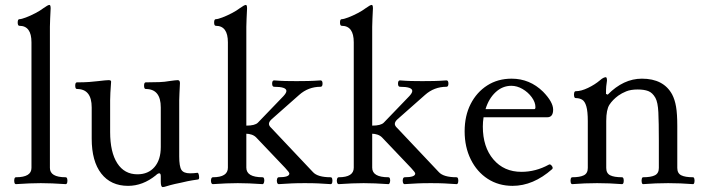

<svg xmlns="http://www.w3.org/2000/svg" viewBox="-20 -745 2864 781"><path d="M45 4Q40 4 38.5 -3Q37 -10 38.5 -17Q40 -24 45 -24Q108 -24 108 -62V-573Q108 -640 59 -640Q52 -640 52 -653.5Q52 -667 59 -667Q67 -667 85.5 -674Q104 -681 124 -691.5Q144 -702 157 -712Q175 -725 181 -725Q186 -725 186 -711Q185 -685 184 -669Q183 -653 183 -636V-62Q183 -24 247 -24Q252 -24 253.5 -17Q255 -10 253.5 -3Q252 4 247 4Q219 2 192.5 1Q166 0 146 0Q126 0 99.5 1Q73 2 45 4Z M642 16Q634 16 634 -6V-28Q634 -40 628 -40Q622 -40 614 -32Q561 11 501 11Q431 11 392 -39Q353 -89 353 -181V-308Q353 -383 293 -383Q286 -383 286 -396.5Q286 -410 293 -410Q322 -410 342.5 -411.5Q363 -413 379 -415Q394 -417 406 -418Q418 -419 422 -419Q432 -419 432 -413Q428 -361 428 -337V-208Q428 -126 457 -81Q486 -36 539 -36Q583 -36 608.5 -65.5Q634 -95 634 -147V-308Q634 -383 573 -383Q566 -383 566 -396.5Q566 -410 573 -410Q605 -410 628.5 -411Q652 -412 667 -415Q681 -417 690 -418Q699 -419 703 -419Q712 -419 712 -407Q711 -383 710 -366Q709 -349 709 -337V-109Q709 -68 718 -54Q727 -40 753 -40Q768 -40 782 -42Q786 -43 788 -36.5Q790 -30 790 -23Q790 -16 786 -15Q779 -14 762.5 -11.5Q746 -9 717 -2Q687 4 673 8Q659 12 649 15Q646 16 642 16Z M846 4Q841 4 839 -3Q837 -10 839 -17Q841 -24 846 -24Q907 -24 907 -63V-573Q907 -640 858 -640Q851 -640 851 -653.5Q851 -667 858 -667Q866 -667 884.5 -674Q903 -681 923 -691.5Q943 -702 956 -712Q974 -725 980 -725Q985 -725 985 -711Q984 -685 983 -669Q982 -653 982 -636V-234Q1017 -234 1029 -246L1133 -354Q1145 -367 1145 -375Q1145 -392 1095 -392Q1087 -392 1087 -405Q1087 -418 1095 -418Q1120 -416 1140 -415.5Q1160 -415 1186 -415Q1211 -415 1233.5 -415.5Q1256 -416 1284 -418Q1292 -418 1292 -405Q1292 -392 1284 -392Q1234 -392 1197 -359L1085 -260Q1074 -250 1074 -241Q1074 -233 1084 -224L1253 -45Q1272 -24 1325 -24Q1330 -24 1331.5 -17Q1333 -10 1331.5 -3Q1330 4 1325 4Q1295 2 1274.5 1Q1254 0 1220 0Q1187 0 1166.5 1Q1146 2 1114 4Q1109 4 1107 -3Q1105 -10 1107 -17Q1109 -24 1114 -24Q1157 -24 1157 -39Q1157 -44 1140 -62L1022 -186Q1014 -194 1003 -197.5Q992 -201 982 -201V-63Q982 -24 1048 -24Q1053 -24 1054.5 -17Q1056 -10 1054 -3Q1052 4 1048 4Q1014 2 994 1Q974 0 947 0Q920 0 900 1Q880 2 846 4Z M1358 4Q1353 4 1351 -3Q1349 -10 1351 -17Q1353 -24 1358 -24Q1419 -24 1419 -63V-573Q1419 -640 1370 -640Q1363 -640 1363 -653.5Q1363 -667 1370 -667Q1378 -667 1396.5 -674Q1415 -681 1435 -691.5Q1455 -702 1468 -712Q1486 -725 1492 -725Q1497 -725 1497 -711Q1496 -685 1495 -669Q1494 -653 1494 -636V-234Q1529 -234 1541 -246L1645 -354Q1657 -367 1657 -375Q1657 -392 1607 -392Q1599 -392 1599 -405Q1599 -418 1607 -418Q1632 -416 1652 -415.5Q1672 -415 1698 -415Q1723 -415 1745.5 -415.5Q1768 -416 1796 -418Q1804 -418 1804 -405Q1804 -392 1796 -392Q1746 -392 1709 -359L1597 -260Q1586 -250 1586 -241Q1586 -233 1596 -224L1765 -45Q1784 -24 1837 -24Q1842 -24 1843.5 -17Q1845 -10 1843.5 -3Q1842 4 1837 4Q1807 2 1786.5 1Q1766 0 1732 0Q1699 0 1678.5 1Q1658 2 1626 4Q1621 4 1619 -3Q1617 -10 1619 -17Q1621 -24 1626 -24Q1669 -24 1669 -39Q1669 -44 1652 -62L1534 -186Q1526 -194 1515 -197.5Q1504 -201 1494 -201V-63Q1494 -24 1560 -24Q1565 -24 1566.5 -17Q1568 -10 1566 -3Q1564 4 1560 4Q1526 2 1506 1Q1486 0 1459 0Q1432 0 1412 1Q1392 2 1358 4Z M2065 11Q2008 11 1964 -17.5Q1920 -46 1895 -96.5Q1870 -147 1870 -211Q1870 -274 1894.5 -322Q1919 -370 1962 -397.5Q2005 -425 2061 -425Q2135 -425 2189 -372Q2230 -330 2230 -299Q2230 -268 2206 -268H1947Q1944 -249 1944 -230Q1944 -147 1987 -96.5Q2030 -46 2101 -46Q2159 -46 2212 -75Q2218 -79 2224.5 -70.5Q2231 -62 2226 -57Q2149 11 2065 11ZM2060 -396Q2024 -396 1996 -370Q1968 -344 1955 -301H2153Q2158 -301 2158 -309Q2158 -329 2143 -349.5Q2128 -370 2105.5 -383Q2083 -396 2060 -396Z M2308 4Q2303 4 2301.5 -3Q2300 -10 2301.5 -17Q2303 -24 2308 -24Q2339 -24 2355 -32Q2371 -40 2371 -62V-252Q2371 -292 2365 -312.5Q2359 -333 2348 -339.5Q2337 -346 2322 -346Q2317 -346 2315.5 -353Q2314 -360 2315.5 -367Q2317 -374 2322 -374Q2344 -374 2372 -387.5Q2400 -401 2420 -418Q2429 -426 2435 -428.5Q2441 -431 2444 -431Q2449 -431 2449 -417Q2447 -405 2446 -394Q2445 -383 2445 -363L2452 -360Q2516 -425 2591 -425Q2679 -425 2714 -361Q2725 -340 2730 -311Q2735 -282 2735 -233V-62Q2735 -40 2751 -32Q2767 -24 2799 -24Q2803 -24 2804.5 -17Q2806 -10 2804.5 -3Q2803 4 2799 4Q2774 2 2748 1Q2722 0 2698 0Q2672 0 2646.5 1Q2621 2 2596 4Q2592 4 2590.5 -3Q2589 -10 2590.5 -17Q2592 -24 2596 -24Q2628 -24 2644 -32Q2660 -40 2660 -62V-173Q2660 -247 2658 -288Q2656 -329 2646 -347Q2634 -368 2617 -374.5Q2600 -381 2574 -381Q2546 -381 2527.5 -373.5Q2509 -366 2495 -356Q2472 -339 2459 -319Q2446 -299 2446 -253V-62Q2446 -40 2462 -32Q2478 -24 2510 -24Q2515 -24 2516.5 -17Q2518 -10 2516.5 -3Q2515 4 2510 4Q2485 2 2459.5 1Q2434 0 2409 0Q2384 0 2358.5 1Q2333 2 2308 4Z"/></svg>

Font: Junicode SmExp
Style: Regular
Weight: 400
Width: 6
Designer: Peter S. Baker
Version: Version 2.205; ttfautohint (v1.8.4)